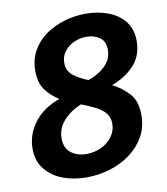

<svg xmlns="http://www.w3.org/2000/svg" viewBox="-82 -785 754 866"><g transform="rotate(-10 295.0 -352.0)"><path d="M245 12Q187 12 137.5 -6.5Q88 -25 57.5 -63Q27 -101 27 -158Q27 -222 68 -276.5Q109 -331 185 -358Q149 -380 124.5 -413Q100 -446 100 -501Q100 -553 123 -593.5Q146 -634 184.5 -661Q223 -688 270.5 -702Q318 -716 368 -716Q422 -716 469 -699Q516 -682 545 -646Q574 -610 574 -555Q574 -488 533 -444Q492 -400 430 -378Q474 -356 505.5 -321Q537 -286 537 -223Q537 -168 513 -125Q489 -82 447.5 -51Q406 -20 353.5 -4Q301 12 245 12ZM235 -514Q235 -477 262.5 -455.5Q290 -434 329 -419Q374 -433 406.5 -464Q439 -495 439 -539Q439 -578 413.5 -595.5Q388 -613 353 -613Q323 -613 296 -600.5Q269 -588 252 -566Q235 -544 235 -514ZM164 -180Q164 -136 192.5 -114Q221 -92 263 -92Q300 -92 331.5 -107Q363 -122 382 -148.5Q401 -175 401 -207Q401 -237 383.5 -257Q366 -277 338 -290.5Q310 -304 277 -317Q228 -297 196 -262Q164 -227 164 -180Z"/></g></svg>

Font: Bitter
Style: Bold Italic
Weight: 700
Italic angle: -9°
Designer: Sol Matas, and Bitter project Authors
Foundry: Sol Matas
Version: Version 2.001